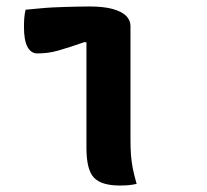

<svg xmlns="http://www.w3.org/2000/svg" viewBox="-20 -568 640 593"><path d="M247 -111Q247 -135 247 -167.5Q247 -200 247 -235Q247 -270 247 -305.5Q247 -341 247 -375Q247 -409 247 -437L241 -438Q218 -430 198 -423.5Q178 -417 160.5 -412Q143 -407 127 -405Q111 -403 95 -403Q76 -403 65 -423Q54 -443 54 -485Q54 -500 55 -512.5Q56 -525 59 -538Q82 -540 102 -542Q122 -544 141.5 -545Q161 -546 180 -546.5Q199 -547 218 -547.5Q237 -548 256 -548Q301 -548 329 -540Q357 -532 370 -518.5Q383 -505 383 -488Q383 -439 383 -391.5Q383 -344 383 -299.5Q383 -255 383 -214Q383 -173 383 -137Q383 -110 384.5 -89.5Q386 -69 390 -48.5Q394 -28 402 0Q388 3 376 4Q364 5 350 5Q293 5 270 -19.5Q247 -44 247 -111Z"/></svg>

Font: Recursive Monospace Casual
Style: Bold
Weight: 700
Version: Version 1.047